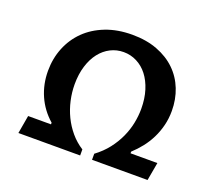

<svg xmlns="http://www.w3.org/2000/svg" viewBox="-121 -892 1198 1060"><g transform="rotate(20 478.0 -362.5)"><path d="M513.2 0V-35.6Q556.6 -67.9 586.9 -106.9Q617.2 -146 636.2 -188Q655.3 -230 663.8 -272.9Q672.4 -315.9 672.4 -356.4Q672.4 -417 657.2 -465.3Q642.1 -513.7 615.5 -547.9Q588.9 -582 552.7 -600.3Q516.6 -618.7 475.1 -618.7Q434.1 -618.7 398.4 -600.6Q362.8 -582.5 336.4 -548.8Q310.1 -515.1 295.2 -467Q280.3 -418.9 280.3 -359.4Q280.3 -312.5 290.8 -265.4Q301.3 -218.3 321.8 -175.8Q342.3 -133.3 372.8 -97.2Q403.3 -61 443.4 -35.6V0H80.6L99.1 -106.4H233.4V-116.2Q176.3 -166 146.5 -233.4Q116.7 -300.8 116.7 -378.9Q116.7 -451.2 142.1 -514.4Q167.5 -577.6 215.1 -624.5Q262.7 -671.4 331.5 -698.2Q400.4 -725.1 487.3 -725.1Q570.3 -725.1 635 -700.4Q699.7 -675.8 744.1 -632.6Q788.6 -589.4 811.8 -530.5Q835 -471.7 835 -403.8Q835 -358.4 824.7 -317.6Q814.5 -276.9 796.6 -241Q778.8 -205.1 754.2 -173.8Q729.5 -142.6 700.7 -116.2V-106.4H858.4L839.4 0Z"/></g></svg>

Font: Proza Libre
Style: Bold
Weight: 700
Designer: Jasper de Waard
Foundry: Jasper de Waard
Version: Version 1.000; ttfautohint (v1.4.1.8-43bc)